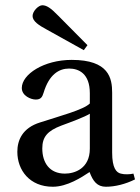

<svg xmlns="http://www.w3.org/2000/svg" viewBox="-20 -700 534 731"><path d="M104 -639C104 -619 129 -603 157 -588L299 -509L313 -528L201 -641C173 -670 157 -680 141 -680C127 -680 104 -658 104 -639ZM46 -122C46 -52 93 11 181 11C236 11 291 -25 321 -45C334 -10 350 11 383 11C418 11 458 1 494 -17L488 -39C475 -36 454 -35 440 -39C423 -43 407 -60 407 -119V-347C407 -402 395 -472 253 -472C147 -472 63 -417 63 -365C63 -335 98 -321 116 -321C136 -321 141 -331 146 -347C167 -417 205 -439 243 -439C280 -439 322 -420 322 -345V-306C298 -282 207 -258 133 -234C65 -213 46 -166 46 -122ZM141 -135C141 -179 161 -202 214 -222C252 -236 301 -254 322 -267V-134C322 -58 264 -39 227 -39C169 -39 141 -80 141 -135Z"/></svg>

Font: erewhon
Style: Regular
Weight: 400
Version: Version 1.0.0